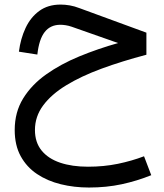

<svg xmlns="http://www.w3.org/2000/svg" viewBox="-20 -466 728 851"><path d="M618.4 226.6Q564.3 247.3 502.3 260.1Q440.2 272.9 370 272.9Q299.4 272.9 246.6 255.1Q193.8 237.3 164.4 201.2Q134.9 165 134.9 110.2Q134.9 50.4 171.3 1.3Q207.6 -47.8 273.7 -88.1Q339.8 -128.4 430.2 -161.7Q520.6 -194.9 628.9 -223.4V-321.2L332.9 -429.7Q310.2 -438.5 289.3 -442.1Q268.4 -445.7 248.8 -445.7Q192.5 -445.7 154 -417.5Q115.4 -389.3 93.3 -341.9Q71.1 -294.5 63.8 -237L145.5 -224.2Q153.1 -292.4 178.3 -324.3Q203.4 -356.2 247.5 -356.2Q258.5 -356.2 271.1 -354.2Q283.8 -352.3 297.8 -347.5L503.5 -275.2Q413.8 -249.9 331.5 -216Q249.2 -182.1 184.7 -136.3Q120.1 -90.5 82.7 -29.8Q45.2 30.9 45.2 110.2Q45.2 177.8 71.7 226.2Q98.2 274.6 144.1 305.3Q190 336 249.3 350.6Q308.5 365.2 374.4 365.2Q451.7 365.2 519.6 350.6Q587.5 335.9 650.4 310.5Z"/></svg>

Font: Estedad-VF-FD Black
Style: Regular
Weight: 900
Designer: Amin Abedi
Version: Version 4.000